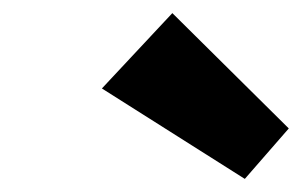

<svg xmlns="http://www.w3.org/2000/svg" viewBox="-20 -860 461 293"><path d="M243 -840 135.5 -725 353.6 -587 420.7 -664Z"/></svg>

Font: Blink
Style: Obl
Weight: 400
Designer: Mew Too
Foundry: Cannot Into Space Fonts
Version: Version 001.000